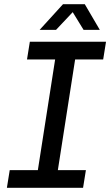

<svg xmlns="http://www.w3.org/2000/svg" viewBox="-20 -900 528 920"><path d="M13 0 26.6 -84.8H161.4L244.2 -615.2H109.4L123 -700H488L474.4 -615.2H340L257.2 -84.8H391.6L378 0ZM170 -757 282 -880H386.2L458.2 -757H380.4L328.4 -841.8L248.6 -757Z"/></svg>

Font: MuseoModerno Thin
Style: Italic
Weight: 100
Italic angle: -9°
Designer: Pablo Cosgaya, Héctor Gatti, Marcela Romero, and the Authors of The MuseoModerno Project.
Foundry: Omnibus-Type Team
Version: Version 1.003